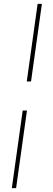

<svg xmlns="http://www.w3.org/2000/svg" viewBox="-20 -801 273 990"><path d="M140 -381H118L174 -781H196ZM63 169H41L97 -231H119Z"/></svg>

Font: Ezarion Thin
Style: Italic
Weight: 250
Italic angle: -8°
Designer: Natanael Gama
Version: Version 1.001;PS 001.001;hotconv 1.0.70;makeotf.lib2.5.58329